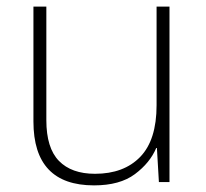

<svg xmlns="http://www.w3.org/2000/svg" viewBox="-20 -550 622 580"><path d="M492 -530V0H460L454 -103H452Q433 -58 387.5 -24Q342 10 264 10Q81 10 81 -183V-530H120V-187Q120 -103 158 -64Q196 -25 267 -25Q354 -25 403.5 -76Q453 -127 453 -232V-530Z"/></svg>

Font: Noto Sans Bengali ExtraLight
Style: Regular
Weight: 200
Designer: Jelle Bosma - Monotype Design Team
Foundry: Monotype Imaging Inc.
Version: Version 2.003; ttfautohint (v1.8.4.7-5d5b)